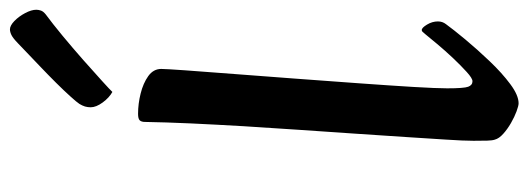

<svg xmlns="http://www.w3.org/2000/svg" viewBox="-360 -695 1068 388"><g transform="rotate(-90 174.0 -501.0)"><path d="M159.2 13Q154.3 13 143.1 8.9Q131.9 4.8 119.4 -2.4Q106.9 -9.6 97.5 -18.1Q88.1 -26.5 85.8 -35.1Q84.1 -40.1 83.8 -50.3Q83.5 -60.5 83.5 -78.1Q83.5 -98 85.9 -133.9Q88.2 -169.8 91.2 -216.7Q94.2 -263.6 97.9 -317.4Q101.5 -371.2 105.5 -428.4Q109.5 -485.7 112.9 -541.9Q116.2 -598.2 118.6 -649.5Q120.9 -700.7 121.6 -742.1Q121.6 -749.2 124.8 -752.6Q128 -756 138 -756Q158.3 -756 179 -750.8Q199.7 -745.7 214.2 -735.4Q228.7 -725 228.7 -709.2Q228.7 -700.7 225.9 -660.8Q223 -620.8 218.5 -562.3Q213.9 -503.8 209.1 -438Q204.3 -372.3 199.7 -309.8Q195.2 -247.3 192.3 -199.6Q189.5 -151.9 189.5 -131.3Q189.5 -97.5 192.7 -88.9Q195.9 -80.2 203.9 -80.2Q209.7 -80.2 222.5 -91.8Q235.3 -103.4 250.7 -119.6Q266 -135.9 279.2 -151.7Q292.3 -167.6 298.8 -175.4Q302.3 -179.3 303.7 -181Q305 -182.7 307.3 -182.7Q311.9 -182.7 318.3 -172.1Q324.7 -161.5 324.7 -150Q324.7 -140.8 319.2 -133.8Q308.5 -119 288.3 -94.7Q268.1 -70.4 244.3 -45.5Q220.5 -20.5 198 -3.8Q175.5 13 159.2 13ZM182.2 -807.9Q170.7 -814.2 160.9 -827.5Q151.2 -840.8 151.2 -851.7Q151.2 -857.9 152.8 -863.3Q154.5 -868.7 158 -874.5Q161.7 -880.2 173.3 -892.9Q184.8 -905.7 200.5 -921.5Q216.2 -937.3 232.4 -952.7Q248.5 -968.1 261.6 -980.6Q274.6 -993.1 280.5 -998.7Q290.7 -1008.6 297.1 -1011.8Q303.5 -1014.9 308.7 -1014.9Q316.2 -1014.9 325.6 -1005.9Q334.9 -996.8 341.6 -984.1Q348.3 -971.4 348.3 -961.7Q348.3 -957.1 346.6 -952.2Q344.9 -947.4 338.9 -942.6Q321.1 -929.5 296 -908.8Q270.9 -888 246.4 -866.4Q222 -844.7 204.2 -828.6Q186.4 -812.5 182.2 -807.9Z"/></g></svg>

Font: Briem Hand Thin
Style: Regular
Weight: 100
Designer: Gunnlaugur SE Briem, Eben Sorkin
Foundry: Sorkin Type Co.
Version: Version 1.003